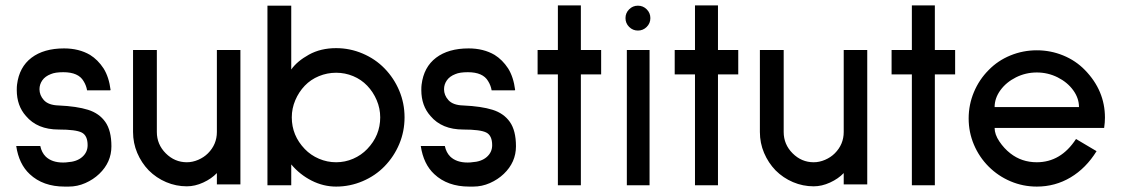

<svg xmlns="http://www.w3.org/2000/svg" viewBox="-20 -685 4146 710"><path d="M289 -385Q270 -418 214 -418Q184 -418 168 -411Q147 -403 136.5 -388Q126 -373 126 -355Q126 -333 142 -315Q159 -296 197 -295Q264 -292 305.5 -279Q347 -266 369.5 -234Q392 -202 392 -144Q392 -85 347 -42Q325 -21 295.5 -8Q266 5 234 5H219Q139 5 90 -41Q50 -78 40 -145H129Q134 -121 149 -106Q172 -84 213 -84Q224 -84 229 -85Q264 -87 284 -104.5Q304 -122 304 -148Q304 -184 282 -195Q260 -206 197 -206Q118 -206 76 -256Q42 -294 42 -352Q42 -365 43 -372Q51 -437 96.5 -471.5Q142 -506 217 -506Q272 -506 313 -482Q342 -464 363 -432Q383 -400 389 -352L387 -351H302Q299 -369 289 -385Z M782 -3V-45Q762 -24 731.5 -10Q701 4 671 4Q631 4 594.5 -11.5Q558 -27 530 -55Q503 -83 487.5 -119.5Q472 -156 472 -197V-500H560V-197Q560 -151 593 -118Q626 -85 671 -85Q692 -85 713 -94Q734 -103 749 -118Q782 -151 782 -197V-500H869V-3Z M1057 -77V0H969V-664H1057V-428Q1079 -459 1122.5 -483Q1166 -507 1223 -507Q1274 -507 1321 -487Q1368 -467 1402 -432Q1437 -396 1456.5 -349.5Q1476 -303 1476 -251Q1476 -199 1456.5 -152.5Q1437 -106 1402 -70Q1368 -35 1321 -15Q1274 5 1223 5Q1176 5 1132.5 -17Q1089 -39 1057 -77ZM1107 -368Q1085 -345 1072 -314.5Q1059 -284 1059 -251Q1059 -184 1107 -134Q1129 -111 1159.5 -98Q1190 -85 1223 -85Q1256 -85 1286 -98Q1316 -111 1338 -134Q1386 -184 1386 -251Q1386 -284 1373 -314.5Q1360 -345 1338 -368Q1316 -391 1286 -403.5Q1256 -416 1223 -416Q1190 -416 1159.5 -403.5Q1129 -391 1107 -368Z M1785 -385Q1766 -418 1710 -418Q1680 -418 1664 -411Q1643 -403 1632.5 -388Q1622 -373 1622 -355Q1622 -333 1638 -315Q1655 -296 1693 -295Q1760 -292 1801.5 -279Q1843 -266 1865.5 -234Q1888 -202 1888 -144Q1888 -85 1843 -42Q1821 -21 1791.5 -8Q1762 5 1730 5H1715Q1635 5 1586 -41Q1546 -78 1536 -145H1625Q1630 -121 1645 -106Q1668 -84 1709 -84Q1720 -84 1725 -85Q1760 -87 1780 -104.5Q1800 -122 1800 -148Q1800 -184 1778 -195Q1756 -206 1693 -206Q1614 -206 1572 -256Q1538 -294 1538 -352Q1538 -365 1539 -372Q1547 -437 1592.5 -471.5Q1638 -506 1713 -506Q1768 -506 1809 -482Q1838 -464 1859 -432Q1879 -400 1885 -352L1883 -351H1798Q1795 -369 1785 -385Z M2128 -410V0H2043V-410H1968V-500H2043V-665H2128V-500H2203V-410Z M2293 -618Q2293 -637 2306.5 -650.5Q2320 -664 2339 -664Q2358 -664 2371.5 -650.5Q2385 -637 2385 -618Q2385 -599 2371.5 -585.5Q2358 -572 2339 -572Q2320 -572 2306.5 -585.5Q2293 -599 2293 -618ZM2298 0V-500H2382V0Z M2635 -410V0H2550V-410H2475V-500H2550V-665H2635V-500H2710V-410Z M3100 -3V-45Q3080 -24 3049.5 -10Q3019 4 2989 4Q2949 4 2912.5 -11.5Q2876 -27 2848 -55Q2821 -83 2805.5 -119.5Q2790 -156 2790 -197V-500H2878V-197Q2878 -151 2911 -118Q2944 -85 2989 -85Q3010 -85 3031 -94Q3052 -103 3067 -118Q3100 -151 3100 -197V-500H3187V-3Z M3437 -410V0H3352V-410H3277V-500H3352V-665H3437V-500H3512V-410Z M3658 -212Q3658 -188 3675.5 -162Q3693 -136 3716 -118Q3758 -85 3814 -85Q3903 -85 3959 -171L4035 -126Q3996 -63 3939 -29Q3882 5 3814 5Q3763 5 3717 -14.5Q3671 -34 3636 -69Q3601 -104 3581.5 -150Q3562 -196 3562 -247Q3562 -298 3581.5 -344.5Q3601 -391 3636 -426Q3670 -461 3716.5 -480Q3763 -499 3814 -499Q3865 -499 3911.5 -480Q3958 -461 3992 -426Q4066 -350 4066 -250Q4066 -232 4063 -212ZM3658 -289H3970Q3970 -322 3948.5 -351.5Q3927 -381 3891 -399Q3855 -417 3814 -417Q3773 -417 3737 -399Q3701 -381 3679.5 -351.5Q3658 -322 3658 -289Z"/></svg>

Font: Sulphur Point
Style: Bold
Weight: 700
Designer: Noponies / Dale Sattler
Foundry: Noponies
Version: Version 1.000; ttfautohint (v1.8)